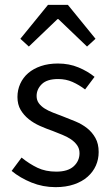

<svg xmlns="http://www.w3.org/2000/svg" viewBox="-20 -760 459 792"><path d="M209 12Q157 12 110 -7Q63 -26 28 -55L69 -110Q101 -84 134.5 -68Q168 -52 212 -52Q260 -52 284 -74Q308 -96 308 -128Q308 -147 298 -161Q288 -175 272.5 -185.5Q257 -196 237 -204Q217 -212 197 -220Q171 -229 145 -240.5Q119 -252 98.5 -268.5Q78 -285 65 -307Q52 -329 52 -360Q52 -389 63.5 -414.5Q75 -440 96.5 -458.5Q118 -477 149 -487.5Q180 -498 219 -498Q265 -498 303.5 -482Q342 -466 370 -443L331 -391Q306 -410 279 -422Q252 -434 220 -434Q174 -434 152.5 -413Q131 -392 131 -364Q131 -347 140 -334.5Q149 -322 164 -312.5Q179 -303 198.5 -295.5Q218 -288 239 -280Q265 -270 291.5 -259Q318 -248 339 -231.5Q360 -215 373.5 -191Q387 -167 387 -133Q387 -103 375.5 -77Q364 -51 341.5 -31Q319 -11 285.5 0.5Q252 12 209 12ZM64 -600 178 -740H260L374 -600L339 -568L221 -681H217L99 -568Z"/></svg>

Font: SourceSansPro
Style: Book
Weight: 400
Designer: Paul D. Hunt
Foundry: Adobe Systems Incorporated
Version: Version 2.021;PS 2.000;hotconv 1.0.86;makeotf.lib2.5.63406